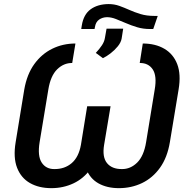

<svg xmlns="http://www.w3.org/2000/svg" viewBox="-20 -929 943 958"><path d="M750.5 -849.6H767.1L744.6 -784.2H728.5Q693.8 -784.2 664.1 -793.2Q634.3 -802.2 607.9 -813.7Q581.5 -825.2 558.1 -834.2Q534.7 -843.3 513.7 -843.3Q491.2 -842.8 474.4 -831.1Q457.5 -819.3 453.6 -793.5L451.7 -784.2H385.3L388.2 -802.2Q397 -856.9 432.1 -882.6Q467.3 -908.2 521.5 -908.7Q550.3 -908.7 575.4 -899.7Q600.6 -890.6 626.2 -879.2Q651.9 -867.7 681.9 -858.6Q711.9 -849.6 750.5 -849.6ZM493.7 -638.7 458 -665Q477.1 -685.5 488.8 -703.4Q500.5 -721.2 503.4 -739.3L511.7 -786.1H594.7L586.9 -736.3Q583.5 -717.3 567.9 -698Q552.2 -678.7 532 -663.1Q511.7 -647.5 493.7 -638.7ZM356.4 -711.9 340.3 -614.7Q297.9 -615.2 265.1 -583Q232.4 -550.8 221.2 -482.4L177.7 -219.7Q166.5 -150.9 188 -117.9Q209.5 -85 251.5 -85.4Q302.7 -85 337.9 -115.2Q373 -145.5 383.8 -206.5L415 -398.9H511.2L479 -206.5Q467.3 -134.8 432.4 -86.4Q397.5 -38.1 346.7 -14.2Q295.9 9.8 236.3 9.8Q174.3 9.8 129.6 -15.6Q85 -41 65.2 -92Q45.4 -143.1 58.1 -219.7L101.1 -482.4Q114.3 -558.1 150.9 -608.9Q187.5 -659.7 240.7 -685.8Q293.9 -711.9 356.4 -711.9ZM677.2 -614.7 692.4 -711.9Q754.9 -711.9 799.8 -685.8Q844.7 -659.7 864.3 -608.9Q883.8 -558.1 871.1 -482.4L827.6 -219.7Q814.9 -143.1 778.3 -92Q741.7 -41 688.7 -15.6Q635.7 9.8 573.2 9.8Q513.7 9.8 471.2 -14.2Q428.7 -38.1 410.2 -86.4Q391.6 -134.8 403.3 -206.5L435.5 -398.9H531.7L499.5 -206.5Q489.3 -145.5 513.9 -115.2Q538.6 -85 588.4 -85.4Q631.3 -85 664.6 -117.9Q697.8 -150.9 709 -219.7L752 -482.4Q763.7 -550.8 741.9 -583Q720.2 -615.2 677.2 -614.7Z"/></svg>

Font: Inter Tight Medium
Style: Italic
Weight: 500
Italic angle: -9.39999°
Designer: Rasmus Andersson
Foundry: rsms
Version: Version 3.004